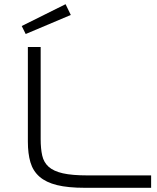

<svg xmlns="http://www.w3.org/2000/svg" viewBox="-20 -895 750 915"><path d="M173.8 -231.9Q173.8 -186.5 181.2 -153.8Q188.5 -121.1 211.9 -100.1Q235.4 -79.1 279.5 -69.1Q323.7 -59.1 397 -59.1H700.2V0H384.8Q304.2 0 251.7 -12.9Q199.2 -25.9 168.2 -53Q137.2 -80.1 125 -121.6Q112.8 -163.1 112.8 -220.2V-670.9H173.8ZM317.4 -823.7 102.5 -732.9 83.5 -771 292.5 -875Z"/></svg>

Font: Syncopate
Style: Regular
Weight: 300
Width: 7
Designer: Astigmatic (AOETI)
Foundry: Astigmatic (AOETI)
Version: Version 001.000